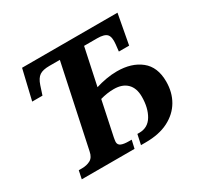

<svg xmlns="http://www.w3.org/2000/svg" viewBox="-151 -899 1124 1084"><g transform="rotate(-30 411.5 -357.0)"><path d="M89 0 100 -53H121Q152 -53 175.5 -65.5Q199 -78 206 -114L319 -646H250Q208 -646 186.5 -631.5Q165 -617 152 -578L133 -520H66L112 -714H734L698 -520H631L636 -565Q641 -611 625 -628.5Q609 -646 562 -646H477L426 -406Q457 -416 493.5 -422.5Q530 -429 565 -429Q660 -429 719 -382Q778 -335 778 -240Q778 -170 746.5 -116Q715 -62 654.5 -31Q594 0 506 0H475L489 -65H502Q558 -65 587 -113.5Q616 -162 616 -235Q616 -291 585.5 -321Q555 -351 500 -351Q456 -351 411 -338L364 -115Q363 -108 361.5 -100Q360 -92 360 -87Q360 -68 377 -60.5Q394 -53 428 -53H445L433 0Z"/></g></svg>

Font: Noto Serif
Style: Bold Italic
Weight: 700
Italic angle: -12°
Designer: Monotype Design Team
Foundry: Monotype Imaging Inc.
Version: Version 2.013